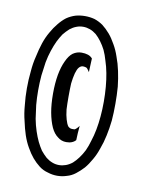

<svg xmlns="http://www.w3.org/2000/svg" viewBox="-65 -552 451 605"><g transform="rotate(10 160.5 -249.5)"><path d="M203.1 -377Q203.1 -377 203.1 -377Q203.1 -377 203.1 -377Q197.3 -383.8 188.5 -386.7Q179.7 -389.6 168 -389.6Q168 -389.6 168 -389.6Q168 -389.6 168 -389.6Q153.3 -389.6 140.6 -380.9Q128.9 -372.1 120.1 -352.5Q111.3 -334 106.4 -307.6Q101.6 -280.3 101.6 -247.1Q101.6 -247.1 101.6 -247.1Q101.6 -247.1 101.6 -247.1Q101.6 -212.9 106.4 -186.5Q111.3 -160.2 120.1 -140.6Q128.9 -122.1 141.6 -113.3Q153.3 -103.5 168.9 -103.5Q168.9 -103.5 168.9 -103.5Q168.9 -103.5 168.9 -103.5Q179.7 -103.5 186.5 -106.4Q194.3 -109.4 199.2 -115.2Q199.2 -115.2 200.2 -137.7Q202.1 -161.1 202.1 -161.1Q202.1 -161.1 202.1 -161.1Q202.1 -161.1 202.1 -161.1Q200.2 -158.2 197.3 -155.3Q195.3 -153.3 193.4 -151.4Q190.4 -148.4 187.5 -147.5Q183.6 -147.5 179.7 -147.5Q179.7 -147.5 179.7 -147.5Q179.7 -147.5 179.7 -147.5Q172.9 -147.5 167 -153.3Q162.1 -160.2 158.2 -173.8Q154.3 -186.5 152.3 -205.1Q151.4 -222.7 151.4 -246.1Q151.4 -246.1 151.4 -246.1Q151.4 -246.1 151.4 -246.1Q151.4 -269.5 152.3 -288.1Q154.3 -306.6 158.2 -321.3Q162.1 -335 167 -340.8Q172.9 -347.7 179.7 -347.7Q179.7 -347.7 179.7 -347.7Q179.7 -347.7 179.7 -347.7Q183.6 -347.7 187.5 -346.7Q190.4 -346.7 193.4 -343.8Q195.3 -341.8 197.3 -338.9Q199.2 -335.9 201.2 -333Q201.2 -333 202.1 -355.5Q203.1 -377 203.1 -377ZM263.7 -249Q263.7 -224.6 261.7 -202.1Q259.8 -179.7 255.9 -159.2Q252 -138.7 246.1 -121.1Q241.2 -103.5 234.4 -88.9Q227.5 -75.2 218.8 -63.5Q210.9 -52.7 201.2 -43.9Q191.4 -36.1 180.7 -32.2Q169.9 -28.3 159.2 -28.3Q159.2 -28.3 159.2 -28.3Q159.2 -28.3 159.2 -28.3Q147.5 -28.3 137.7 -32.2Q127 -36.1 117.2 -43.9Q107.4 -52.7 98.6 -63.5Q90.8 -75.2 84 -88.9Q77.1 -103.5 71.3 -121.1Q65.4 -138.7 61.5 -159.2Q58.6 -179.7 55.7 -202.1Q53.7 -224.6 53.7 -249Q53.7 -249 53.7 -249Q53.7 -249 53.7 -249Q53.7 -273.4 55.7 -296.9Q58.6 -319.3 61.5 -339.8Q65.4 -360.4 71.3 -377.9Q77.1 -395.5 84 -410.2Q90.8 -423.8 98.6 -435.5Q107.4 -446.3 117.2 -455.1Q127 -462.9 137.7 -466.8Q147.5 -470.7 159.2 -470.7Q159.2 -470.7 159.2 -470.7Q159.2 -470.7 159.2 -470.7Q169.9 -470.7 180.7 -466.8Q191.4 -462.9 201.2 -455.1Q210.9 -446.3 218.8 -435.5Q227.5 -423.8 234.4 -410.2Q241.2 -395.5 246.1 -377.9Q252 -360.4 255.9 -339.8Q259.8 -319.3 261.7 -296.9Q263.7 -273.4 263.7 -249Q263.7 -249 263.7 -249Q263.7 -249 263.7 -249ZM300.8 -249Q300.8 -277.3 298.8 -303.7Q295.9 -330.1 291 -352.5Q286.1 -376 278.3 -396.5Q271.5 -417 261.7 -433.6Q252 -451.2 241.2 -463.9Q229.5 -477.5 216.8 -487.3Q204.1 -496.1 189.5 -501Q174.8 -504.9 159.2 -504.9Q159.2 -504.9 159.2 -504.9Q159.2 -504.9 159.2 -504.9Q143.6 -504.9 128.9 -501Q113.3 -496.1 100.6 -487.3Q87.9 -477.5 77.1 -463.9Q66.4 -451.2 56.6 -433.6Q46.9 -417 40 -396.5Q33.2 -376 28.3 -352.5Q22.5 -330.1 20.5 -303.7Q17.6 -277.3 17.6 -249Q17.6 -249 17.6 -249Q17.6 -249 17.6 -249Q17.6 -220.7 20.5 -195.3Q22.5 -168.9 28.3 -146.5Q33.2 -123 40 -102.5Q46.9 -82 56.6 -65.4Q66.4 -47.9 77.1 -35.2Q87.9 -22.5 100.6 -12.7Q113.3 -2.9 128.9 1Q143.6 5.9 159.2 5.9Q159.2 5.9 159.2 5.9Q159.2 5.9 159.2 5.9Q174.8 5.9 189.5 1Q204.1 -2.9 216.8 -12.7Q229.5 -22.5 241.2 -35.2Q252 -47.9 261.7 -65.4Q271.5 -82 278.3 -102.5Q286.1 -123 291 -146.5Q295.9 -168.9 298.8 -195.3Q300.8 -220.7 300.8 -249Q300.8 -249 300.8 -249Q300.8 -249 300.8 -249Z"/></g></svg>

Font: AgendaMediumCondGoodkids
Style: AgendaMediumCondGoodkids
Weight: 500
Designer: ""
Version: ""